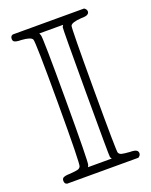

<svg xmlns="http://www.w3.org/2000/svg" viewBox="-131 -755 651 827"><g transform="rotate(-20 194.5 -341.0)"><path d="M358 -683Q369 -676 369 -666Q369 -659 364 -655Q358 -648 331 -648Q288 -645 282 -632Q278 -626 278 -341Q278 -57 282 -50Q286 -42 295.5 -39.5Q305 -37 331 -35Q357 -35 364 -28Q369 -23 369 -16Q369 -6 358 1H31L24 -3Q20 -8 20 -16Q20 -23 24 -28Q33 -35 58 -35Q84 -37 93.5 -39.5Q103 -42 107 -50Q113 -60 113 -341Q113 -623 107 -632Q101 -645 58 -648Q31 -648 24 -655Q20 -659 20 -666Q20 -674 24 -679L31 -683ZM244 -639 249 -648H140L144 -639Q149 -627 149 -341Q149 -55 144 -43L140 -35H249L244 -43Q242 -50 242 -341Q242 -632 244 -639Z"/></g></svg>

Font: MathJax_AMS
Style: Regular
Weight: 400
Version: Version 1.1